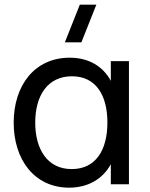

<svg xmlns="http://www.w3.org/2000/svg" viewBox="-20 -808 656 842"><path d="M283.5 15C365.5 15 431 -23 466 -88V0H545.5V-540H466V-453.5C431.5 -517.5 368.5 -555 286 -555C131 -555 40 -432.5 40 -270C40 -108.5 130.5 15 283.5 15ZM134.5 -270C134.5 -390.5 190 -473.5 295.5 -473.5C401 -473.5 451 -390 451 -270.5C451 -152 401.5 -66.5 294.5 -66.5C186 -66.5 134.5 -156 134.5 -270ZM264.5 -622.5H337L402.5 -787.5H330Z"/></svg>

Font: Eudonet Medium
Style: Regular
Weight: 500
Designer: Mikhail Sharanda
Foundry: Mikhail Sharanda
Version: Version 4.503;Glyphs 3.1.2 (3151)